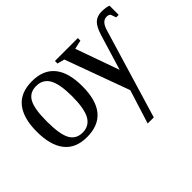

<svg xmlns="http://www.w3.org/2000/svg" viewBox="-139 -717 1175 1175"><g transform="rotate(-45 449.0 -129.0)"><path d="M432.6 -231.9Q432.6 9.8 232.4 9.8Q135.7 9.8 86.9 -52Q38.1 -113.8 38.1 -231.9Q38.1 -348.1 87.2 -409.7Q136.2 -471.2 236.3 -471.2Q333 -471.2 382.8 -410.9Q432.6 -350.6 432.6 -231.9ZM344.7 -231.9Q344.7 -336.9 317.9 -384.5Q291 -432.1 232.9 -432.1Q176.8 -432.1 151.4 -387.2Q126 -342.3 126 -231.9Q126 -120.1 151.6 -74.5Q177.2 -28.8 232.9 -28.8Q290.5 -28.8 317.6 -77.1Q344.7 -125.5 344.7 -231.9ZM622.6 -6.8 469.7 -424.8 422.9 -437V-459H621.1V-437L563.5 -423.8L664.6 -140.6L734.4 -370.6Q752 -427.7 775.9 -449.5Q799.8 -471.2 838.9 -471.2Q875.5 -471.2 898.4 -461.9V-382.8H876.5L864.3 -417.5Q855.5 -427.2 837.4 -427.2Q797.9 -427.2 780.3 -366.2L606.4 212.9H553.7Z"/></g></svg>

Font: Times New Roman
Style: Regular
Weight: 400
Designer: Steve Matteson
Foundry: Ascender Corporation
Version: Version 2.00.3